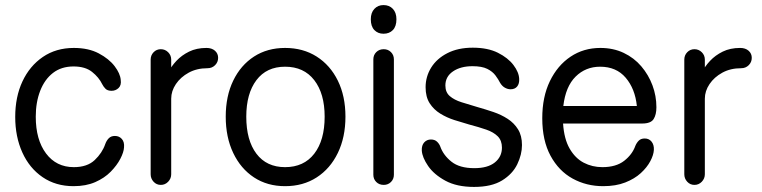

<svg xmlns="http://www.w3.org/2000/svg" viewBox="-20 -719 3004 757"><path d="M270 15Q200 15 148 -20.5Q96 -56 68 -118Q40 -180 40 -258Q40 -337 68.5 -398Q97 -459 149 -494.5Q201 -530 271 -530Q329 -530 369.5 -508.5Q410 -487 432 -458Q454 -429 456 -404Q459 -383 447.5 -372Q436 -361 420 -361Q404 -361 396 -369Q388 -377 383 -387Q370 -414 343 -435.5Q316 -457 270 -457Q222 -457 189 -431.5Q156 -406 138.5 -361Q121 -316 121 -259Q121 -168 161.5 -114Q202 -60 271 -60Q324 -60 353.5 -88Q383 -116 395 -151Q400 -165 409 -174Q418 -183 433 -183Q450 -183 460.5 -171Q471 -159 469 -138Q468 -119 454.5 -93Q441 -67 416.5 -42Q392 -17 355.5 -1Q319 15 270 15Z M614 10Q597 10 585.5 -2.5Q574 -15 574 -32V-484Q574 -501 585.5 -513Q597 -525 614 -525Q631 -525 643 -513Q655 -501 655 -484V-416L645 -436Q655 -457 675.5 -479Q696 -501 725.5 -515.5Q755 -530 794 -530Q815 -530 827.5 -519Q840 -508 840 -491Q840 -474 828 -462Q816 -450 798 -450Q756 -450 724 -432.5Q692 -415 673.5 -387.5Q655 -360 655 -330V-32Q655 -15 643 -2.5Q631 10 614 10Z M1104 15Q1034 15 981.5 -19.5Q929 -54 899.5 -116Q870 -178 870 -259Q870 -340 899.5 -401Q929 -462 981.5 -496Q1034 -530 1104 -530Q1175 -530 1228.5 -496Q1282 -462 1312 -401Q1342 -340 1342 -259Q1342 -178 1312 -116Q1282 -54 1228.5 -19.5Q1175 15 1104 15ZM1104 -60Q1178 -60 1219 -113Q1260 -166 1260 -259Q1260 -350 1219 -403Q1178 -456 1104 -456Q1031 -456 991 -403Q951 -350 951 -259Q951 -166 991 -113Q1031 -60 1104 -60Z M1493 10Q1475 10 1463.5 -1.5Q1452 -13 1452 -30V-485Q1452 -502 1463.5 -513.5Q1475 -525 1493 -525Q1510 -525 1521.5 -513.5Q1533 -502 1533 -485V-30Q1533 -13 1521.5 -1.5Q1510 10 1493 10ZM1492 -586Q1470 -586 1456 -600.5Q1442 -615 1442 -643Q1442 -669 1456 -684Q1470 -699 1492 -699Q1515 -699 1529 -684Q1543 -669 1543 -643Q1543 -615 1529 -600.5Q1515 -586 1492 -586Z M1849 18Q1781 18 1736 -6.5Q1691 -31 1668 -64.5Q1645 -98 1643 -125Q1642 -146 1652.5 -157.5Q1663 -169 1679 -169Q1694 -169 1703 -160.5Q1712 -152 1716 -141Q1728 -107 1760 -81.5Q1792 -56 1850 -56Q1903 -56 1931 -78.5Q1959 -101 1959 -137Q1959 -165 1942.5 -181.5Q1926 -198 1897 -208Q1868 -218 1830 -228Q1802 -236 1772 -245.5Q1742 -255 1716 -271Q1690 -287 1674 -312Q1658 -337 1658 -375Q1658 -417 1680 -452.5Q1702 -488 1744 -509.5Q1786 -531 1844 -531Q1903 -531 1943 -511Q1983 -491 2004.5 -462.5Q2026 -434 2027 -408Q2028 -389 2019 -378Q2010 -367 1993 -367Q1982 -367 1971 -373Q1960 -379 1952 -392Q1945 -406 1933.5 -421.5Q1922 -437 1901 -447.5Q1880 -458 1843 -458Q1796 -458 1766 -437.5Q1736 -417 1736 -382Q1736 -355 1753.5 -340Q1771 -325 1799.5 -316Q1828 -307 1862 -297Q1894 -288 1925 -277.5Q1956 -267 1981.5 -250.5Q2007 -234 2022.5 -209Q2038 -184 2038 -147Q2038 -110 2019.5 -71.5Q2001 -33 1959.5 -7.5Q1918 18 1849 18Z M2358 15Q2292 15 2237.5 -15Q2183 -45 2150.5 -105Q2118 -165 2118 -253Q2118 -337 2148 -399Q2178 -461 2229.5 -495.5Q2281 -530 2347 -530Q2398 -530 2439 -510.5Q2480 -491 2508.5 -457.5Q2537 -424 2552.5 -382.5Q2568 -341 2568 -296Q2568 -267 2557 -249.5Q2546 -232 2512 -232H2200Q2204 -171 2226 -133Q2248 -95 2281.5 -77.5Q2315 -60 2355 -60Q2409 -60 2441 -85Q2473 -110 2485 -144Q2490 -156 2498.5 -164.5Q2507 -173 2522 -173Q2539 -173 2549 -160.5Q2559 -148 2558 -128Q2557 -108 2544 -83.5Q2531 -59 2506.5 -36.5Q2482 -14 2445 0.5Q2408 15 2358 15ZM2201 -301H2491Q2484 -369 2447 -412.5Q2410 -456 2346 -456Q2289 -456 2249.5 -417Q2210 -378 2201 -301Z M2718 10Q2701 10 2689.5 -2.5Q2678 -15 2678 -32V-484Q2678 -501 2689.5 -513Q2701 -525 2718 -525Q2735 -525 2747 -513Q2759 -501 2759 -484V-416L2749 -436Q2759 -457 2779.5 -479Q2800 -501 2829.5 -515.5Q2859 -530 2898 -530Q2919 -530 2931.5 -519Q2944 -508 2944 -491Q2944 -474 2932 -462Q2920 -450 2902 -450Q2860 -450 2828 -432.5Q2796 -415 2777.5 -387.5Q2759 -360 2759 -330V-32Q2759 -15 2747 -2.5Q2735 10 2718 10Z"/></svg>

Font: National Park
Style: Regular
Weight: 400
Designer: Andrea Herstowski, Ben Hoepner
Version: Version 1.009